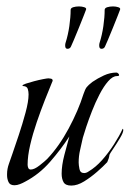

<svg xmlns="http://www.w3.org/2000/svg" viewBox="-20 -575 404 598"><path d="M202 3Q184 3 178 -7.5Q172 -18 172 -34Q172 -60 180.5 -92.5Q189 -125 196 -150Q170 -110 136 -71Q102 -32 58 -9Q51 -5 42 -1.5Q33 2 25 2Q11 2 6.5 -8Q2 -18 2 -29V-33Q2 -49 8 -65.5Q14 -82 19 -97Q27 -120 38.5 -154.5Q50 -189 59.5 -224Q69 -259 69 -281Q69 -290 66.5 -298Q64 -306 53 -307Q53 -307 51.5 -307Q50 -307 50 -308Q50 -311 60.5 -314.5Q71 -318 86 -322Q101 -326 114 -328.5Q127 -331 131 -331Q133 -331 138.5 -330Q144 -329 144 -324Q144 -322 143 -321Q133 -297 120 -264Q107 -231 94.5 -194.5Q82 -158 74 -123.5Q66 -89 66 -62Q66 -57 68 -52Q70 -47 76 -47Q87 -47 103.5 -60Q120 -73 127 -80Q164 -119 194 -175Q224 -231 240 -282Q245 -297 250 -303.5Q255 -310 268 -320Q284 -331 303.5 -340Q323 -349 343 -349Q345 -349 348 -346.5Q351 -344 351 -341Q351 -339 348.5 -338.5Q346 -338 344 -338Q331 -338 317 -322Q303 -306 290 -281Q277 -256 266.5 -229Q256 -202 248.5 -179.5Q241 -157 238 -146Q234 -127 229.5 -108Q225 -89 225 -69Q225 -61 227.5 -48.5Q230 -36 242 -36Q249 -36 256 -41Q278 -54 298 -76.5Q318 -99 335 -125.5Q352 -152 362 -174Q364 -173 364 -170Q364 -162 353.5 -144.5Q343 -127 332.5 -111.5Q322 -96 321 -93Q320 -86 318.5 -81.5Q317 -77 314 -70Q302 -57 282.5 -40Q263 -23 242 -10Q221 3 202 3ZM296 -423Q289 -423 289 -433Q289 -438 290 -441Q298 -466 302 -494Q306 -522 306 -544Q306 -550 314 -552.5Q322 -555 332 -555Q341 -555 348.5 -552.5Q356 -550 354 -545Q353 -542 346.5 -525.5Q340 -509 331.5 -488Q323 -467 316 -450.5Q309 -434 307 -430Q304 -423 296 -423ZM190 -423Q183 -423 183 -433Q183 -438 184 -441Q192 -466 196 -494Q200 -522 200 -544Q200 -550 208 -552.5Q216 -555 226 -555Q235 -555 242.5 -552.5Q250 -550 248 -545Q247 -542 240.5 -525.5Q234 -509 225.5 -488Q217 -467 210 -450.5Q203 -434 201 -430Q198 -423 190 -423Z"/></svg>

Font: Beau Rivage
Style: Regular
Weight: 400
Designer: Robert E. Leuschke
Foundry: Robert E. Leuschke
Version: Version 1.010; ttfautohint (v1.8.3)